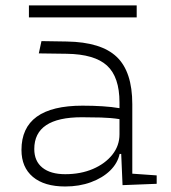

<svg xmlns="http://www.w3.org/2000/svg" viewBox="-20 -673 626 703"><path d="M428.7 4.9 423.8 -109.4H418Q410.6 -75.2 383.1 -48.3Q355.5 -21.5 313 -5.9Q270.5 9.8 218.8 9.8Q142.1 9.8 100.3 -25.4Q58.6 -60.5 58.6 -124Q58.6 -286.1 282.2 -286.1Q320.3 -286.1 355.2 -283.9Q390.1 -281.7 417.5 -276.9V-297.9Q417.5 -391.1 371.8 -432.9Q326.2 -474.6 224.6 -476.1L122.1 -477.5L131.8 -522.5L224.6 -521Q350.6 -519 407.5 -464.6Q464.4 -410.2 464.4 -291.5V-37.1L553.7 -30.8V0ZM417.5 -236.8Q386.7 -241.7 349.9 -242.7Q313 -243.7 279.8 -243.7Q105.5 -243.7 105.5 -127.4Q105.5 -83 135.3 -59.1Q165 -35.2 218.8 -35.2Q275.4 -35.2 320.3 -54.4Q365.2 -73.7 391.4 -106.7Q417.5 -139.6 417.5 -181.2ZM85.9 -609.4V-653.3H480.5V-609.4Z"/></svg>

Font: Cascadia Code NF ExtraLight
Style: Regular
Weight: 200
Monospace: yes
Designer: Aaron Bell
Foundry: Saja Typeworks
Version: Version 2404.023; ttfautohint (v1.8.4)